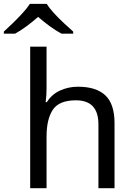

<svg xmlns="http://www.w3.org/2000/svg" viewBox="-67 -987 707 1007"><path d="M177.2 -742.2V-524.4Q177.2 -485.4 172.4 -451.2H178.7Q203.6 -491.7 247.6 -512Q291.5 -532.2 341.8 -532.2Q437.5 -532.2 485.6 -486.8Q533.7 -441.4 533.7 -340.8V0H449.2V-335Q449.2 -460.9 331.5 -460.9Q243.2 -460.9 210.2 -411.6Q177.2 -362.3 177.2 -270.5V0H91.3V-742.2ZM89.8 -966.8H178.2Q191.4 -944.8 216.1 -918Q240.7 -891.1 268.3 -865.5Q295.9 -839.8 316.9 -821.3V-810.5H255.4Q226.1 -826.2 194.6 -849.1Q163.1 -872.1 132.8 -898.4Q103 -872.1 72.3 -849.4Q41.5 -826.7 12.2 -810.5H-46.9V-821.3Q-25.9 -840.3 0.5 -866Q26.9 -891.6 51.3 -918.2Q75.7 -944.8 89.8 -966.8Z"/></svg>

Font: Lunasima
Style: Regular
Weight: 400
Designer: The DocRepair Project, Monotype Design Team
Foundry: Google
Version: Version 2.009